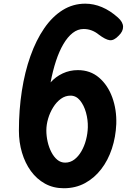

<svg xmlns="http://www.w3.org/2000/svg" viewBox="-20 -1024 691 1046"><path d="M327.5 1.5Q270.5 1.5 225.2 -23.5Q180 -48.5 148.2 -92.2Q116.5 -136 99.8 -192.5Q83 -249 83 -312Q83 -425 99 -528.5Q115 -632 145.8 -718.5Q176.5 -805 220.5 -869.2Q264.5 -933.5 321 -968.8Q377.5 -1004 444.5 -1004Q490.5 -1004 535.2 -985.2Q580 -966.5 622.5 -928.5Q650 -904 650.5 -878.5Q651 -853 626.5 -829.5Q600.5 -802 577.5 -805Q554.5 -808 517.5 -836Q500.5 -850 479.8 -858Q459 -866 435.5 -866Q403.5 -866 376 -844.5Q348.5 -823 325.5 -784Q302.5 -745 285 -691.8Q267.5 -638.5 255.5 -575Q283 -606 321.5 -624Q360 -642 404 -642Q472 -642 519.8 -601Q567.5 -560 591.8 -493Q616 -426 613.5 -348.5Q610.5 -277.5 589.5 -214Q568.5 -150.5 531.2 -102.2Q494 -54 442.8 -26.2Q391.5 1.5 327.5 1.5ZM232.5 -313.5Q232.5 -283 239.5 -252Q246.5 -221 260 -195Q273.5 -169 292.2 -153.5Q311 -138 335 -138Q362.5 -138 384.8 -154.8Q407 -171.5 423.2 -199.5Q439.5 -227.5 448.5 -261.8Q457.5 -296 458.5 -330.5Q459.5 -371 448.5 -410.8Q437.5 -450.5 416 -476.8Q394.5 -503 364 -503Q335.5 -503 311.5 -485.5Q287.5 -468 269.8 -439.5Q252 -411 242.2 -377.8Q232.5 -344.5 232.5 -313.5Z"/></svg>

Font: Edu SA Hand
Style: Regular
Weight: 400
Designer: Tina and Corey Anderson, Eben Sorkin, Mirko Velimirovic
Foundry: Google for Education
Version: Version 2.000